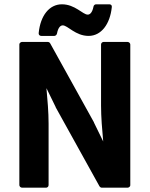

<svg xmlns="http://www.w3.org/2000/svg" viewBox="-20 -861 696 893"><path d="M70 0C70 5 75 12 83 12H194C199 12 206 8 206 0V-286C206 -340 201 -396 196 -451L239 -363V-362L443 6C445 9 449 12 454 12H573C578 12 586 8 586 0V-654C586 -659 581 -666 573 -666H462C457 -666 450 -662 450 -654V-370C450 -316 455 -258 460 -203L417 -291V-292L213 -660C211 -663 207 -666 202 -666H83C78 -666 70 -662 70 -654ZM392 -694C451 -694 492 -749 500 -828C501 -839 493 -841 488 -841H427C422 -841 416 -837 415 -831C409 -800 397 -793 388 -793C365 -793 329 -841 268 -841C209 -841 168 -788 160 -708C159 -697 167 -694 172 -694H233C238 -694 244 -699 245 -705C251 -736 263 -743 272 -743C295 -743 331 -694 392 -694Z"/></svg>

Font: Falling Sky
Style: Bd
Weight: 700
Designer: Paul D. Hunt
Foundry: Adobe Systems Incorporated
Version: Version 1.02